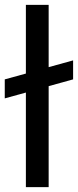

<svg xmlns="http://www.w3.org/2000/svg" viewBox="-44 -770 321 790"><path d="M62.5 0V-389.2L-24.4 -365.2V-443.4L62.5 -467.3V-750H156.2V-493.7L256.8 -521.5V-443.4L156.2 -415.5V0Z"/></svg>

Font: Michroma
Style: Regular
Weight: 400
Designer: Vernon Adams
Foundry: Vernon Adams
Version: Version 1.100; ttfautohint (v1.8.4.7-5d5b);gftools[0.9.29]